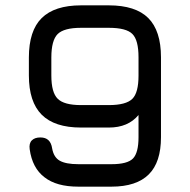

<svg xmlns="http://www.w3.org/2000/svg" viewBox="-20 -698 710 718"><path d="M283 -678C283 -678 283 -678 283 -678C217 -678 168 -662 136 -630.5C104 -599 88 -549.5 88 -483C88 -483 88 -416 88 -416C88 -416 88 -416 88 -416C88 -350 104 -301 136 -269C168 -237 217 -221 283 -221C283 -221 387 -221 387 -221C387 -221 387 -221 387 -221C435 -221 472 -236.5 498 -268C498 -268 498 -185 498 -185C498 -185 498 -185 498 -185C498 -146 491 -119.5 477.5 -105.5C463.5 -91 436.5 -84 397 -84C397 -84 273 -84 273 -84C273 -84 273 -84 273 -84C241.5 -84 218.5 -88.5 203.5 -97C188.5 -105.5 179 -120.5 175 -143C175 -143 175 -143 175 -143C171 -170.5 156.5 -184 131 -184C131 -184 131 -184 131 -184C117 -184 106.5 -180.5 99 -173C91.5 -165.5 89 -154.5 91 -140C91 -140 91 -140 91 -140C97.5 -93 116 -58 146.5 -35C176.5 -11.5 218.5 0 273 0C273 0 397 0 397 0C397 0 397 0 397 0C459.5 0 506 -15.5 536.5 -46C567 -76.5 582 -122.5 582 -185C582 -185 582 -484 582 -484C582 -484 582 -484 582 -484C582 -550 566 -599 534.5 -630.5C503 -662 453.5 -678 387 -678C387 -678 283 -678 283 -678ZM387 -594C430 -594 459.5 -586.5 475 -571C490.5 -555.5 498 -526.5 498 -484C498 -484 498 -415 498 -415C498 -415 498 -415 498 -415C498 -373 490.5 -344 475 -328.5C459.5 -313 430 -305 387 -305C387 -305 283 -305 283 -305C283 -305 283 -305 283 -305C240.5 -305 211.5 -313 196 -328.5C180 -344 172 -373 172 -416C172 -416 172 -483 172 -483C172 -483 172 -483 172 -483C172 -525.5 180 -555 195.5 -570.5C211 -586 240 -594 283 -594C283 -594 387 -594 387 -594C387 -594 387 -594 387 -594Z"/></svg>

Font: Jura-Fortis-Bold
Style: Bold
Weight: 500
Designer: Daniel Johnson, Alexei Vanyashin, Mirko Velimirovic
Foundry: Daniel Johnson
Version: ""